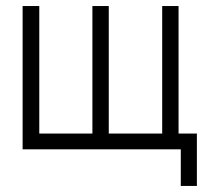

<svg xmlns="http://www.w3.org/2000/svg" viewBox="-20 -490 700 630"><path d="M108.9 -51.8H283.2V-470.2H336.9V-51.8H512.2V-470.2H565.9V-51.8H626V120.1H573.2V0H54.2V-470.2H108.9Z"/></svg>

Font: Kreadon Light
Style: Regular
Weight: 300
Designer: kohakuno
Foundry: StudioGnu
Version: Version 1.000;Glyphs 3.1.2 (3151)